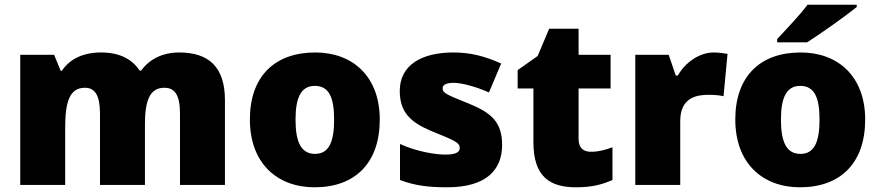

<svg xmlns="http://www.w3.org/2000/svg" viewBox="-20 -786 3740 816"><path d="M741 -563C672 -563 615 -535 580 -486H574C541 -534 490 -563 409 -563C327 -563 272 -530 243 -485H238L210 -553H66V0H257V-242C257 -352 275 -413 341 -413C384 -413 405 -381 405 -301V0H596V-258C596 -357 616 -413 678 -413C722 -413 745 -385 745 -301V0H936V-360C936 -502 867 -563 741 -563Z M1594 -278C1594 -461 1479 -563 1320 -563C1147 -563 1042 -461 1042 -278C1042 -93 1157 10 1317 10C1489 10 1594 -93 1594 -278ZM1236 -278C1236 -372 1260 -421 1318 -421C1378 -421 1400 -372 1400 -278C1400 -183 1378 -132 1319 -132C1259 -132 1236 -183 1236 -278Z M2114 -170C2114 -267 2068 -307 1972 -346C1880 -383 1861 -390 1861 -411C1861 -426 1878 -434 1908 -434C1941 -434 2003 -418 2058 -393L2110 -516C2041 -547 1980 -563 1907 -563C1770 -563 1679 -508 1679 -400C1679 -309 1724 -266 1816 -228C1909 -190 1934 -181 1934 -157C1934 -138 1915 -129 1872 -129C1830 -129 1750 -142 1680 -174V-21C1744 3 1801 10 1880 10C2048 10 2114 -65 2114 -170Z M2491 -141C2458 -141 2439 -159 2439 -195V-410H2575V-553H2439V-664H2314L2265 -548L2180 -488V-410H2247V-182C2247 -32 2320 10 2428 10C2500 10 2541 -3 2583 -21V-160C2552 -149 2525 -141 2491 -141Z M3014 -563C2951 -563 2891 -519 2861 -465H2852L2822 -553H2680V0H2871V-272C2871 -372 2942 -383 2990 -383C3025 -383 3042 -380 3055 -377L3072 -557C3061 -559 3035 -563 3014 -563Z M3621 -756V-766H3412C3379 -721 3317 -657 3283 -620V-606H3410C3464 -640 3574 -718 3621 -756ZM3657 -278C3657 -461 3542 -563 3383 -563C3210 -563 3105 -461 3105 -278C3105 -93 3220 10 3380 10C3552 10 3657 -93 3657 -278ZM3299 -278C3299 -372 3323 -421 3381 -421C3441 -421 3463 -372 3463 -278C3463 -183 3441 -132 3382 -132C3322 -132 3299 -183 3299 -278Z"/></svg>

Font: Noto Sans Thai Looped Black
Style: Regular
Weight: 900
Designer: Sasikarn Vongin, Ben Mitchell
Foundry: The Fontpad Ltd
Version: Version 1.001